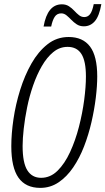

<svg xmlns="http://www.w3.org/2000/svg" viewBox="-20 -904 513 934"><path d="M176 10Q105 10 70 -39.5Q35 -89 35 -193Q35 -253 45.5 -324.5Q56 -396 78 -466.5Q100 -537 133 -595Q166 -653 211 -688.5Q256 -724 314 -724Q383 -724 418 -677.5Q453 -631 453 -532Q453 -486 446 -428.5Q439 -371 425 -310Q411 -249 389 -192Q367 -135 336 -89.5Q305 -44 265 -17Q225 10 176 10ZM180 -39Q225 -39 260 -73.5Q295 -108 321 -164.5Q347 -221 364 -287Q381 -353 389.5 -417.5Q398 -482 398 -532Q398 -607 376 -641.5Q354 -676 309 -676Q270 -676 239 -650.5Q208 -625 183.5 -582.5Q159 -540 141 -488Q123 -436 112 -382Q101 -328 95.5 -278.5Q90 -229 90 -194Q90 -112 113 -75.5Q136 -39 180 -39ZM192 -775Q211 -883 281 -883Q301 -883 315.5 -873.5Q330 -864 341.5 -851.5Q353 -839 364.5 -830Q376 -821 390 -821Q407 -821 418 -835Q429 -849 436 -884H473Q463 -826 441.5 -801Q420 -776 388 -776Q368 -776 353.5 -785.5Q339 -795 327.5 -807Q316 -819 304 -829Q292 -839 278 -839Q257 -839 246 -822Q235 -805 229 -775Z"/></svg>

Font: Noto Sans ExtraCondensed Light
Style: Italic
Weight: 300
Width: 2
Italic angle: -12°
Designer: Monotype Design Team
Foundry: Monotype Imaging Inc.
Version: Version 2.013; ttfautohint (v1.8.4.7-5d5b)